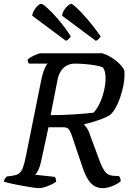

<svg xmlns="http://www.w3.org/2000/svg" viewBox="-31 -982 683 1002"><path d="M171 0Q165 0 147 -2.5Q129 -5 105.5 -9Q82 -13 58.5 -17.5Q35 -22 16 -26.5Q-3 -31 -11 -34Q-9 -45 -3 -52.5Q3 -60 4 -61L34 -65Q56 -68 68 -76.5Q80 -85 88 -105.5Q96 -126 104 -166L185 -568Q193 -604 202 -625Q211 -646 218 -650H120Q117 -654 115 -659Q113 -664 113 -671Q120 -678 133.5 -685.5Q147 -693 161 -698.5Q175 -704 181 -704H503Q526 -697 547 -684.5Q568 -672 585.5 -656Q603 -640 615 -621Q617 -617 618 -610Q619 -603 619 -592Q619 -565 612.5 -533.5Q606 -502 595.5 -471.5Q585 -441 571 -417Q557 -393 542 -381Q529 -373 506.5 -364Q484 -355 458.5 -347Q433 -339 409 -334V-329Q420 -319 426.5 -307.5Q433 -296 442 -269L488 -145Q501 -108 517.5 -86Q534 -64 571 -64H589Q594 -59 596.5 -51Q599 -43 599 -36Q578 -19 551.5 -9.5Q525 0 506 0Q467 0 441.5 -28Q416 -56 396 -120L344 -274Q338 -293 329.5 -305.5Q321 -318 299 -318H222L183 -138Q178 -114 169.5 -96Q161 -78 153 -70L255 -59Q257 -57 259.5 -50.5Q262 -44 262 -34Q245 -21 217 -10.5Q189 0 171 0ZM233 -381Q292 -381 354 -385Q416 -389 457 -394Q476 -414 490 -444.5Q504 -475 512 -509.5Q520 -544 520 -574Q520 -592 516.5 -606.5Q513 -621 506 -630Q491 -637 466.5 -641Q442 -645 414 -647.5Q386 -650 359 -650Q336 -650 317.5 -640Q299 -630 287 -611.5Q275 -593 270 -569ZM469 -769 293 -900Q295 -916 304 -930Q313 -944 324 -953Q335 -962 340 -962Q347 -962 369.5 -941Q392 -920 424.5 -882.5Q457 -845 494 -793Q493 -787 484.5 -779Q476 -771 469 -769ZM313 -769 137 -900Q139 -915 147.5 -929Q156 -943 166.5 -952.5Q177 -962 184 -962Q192 -962 216.5 -940Q241 -918 273.5 -880Q306 -842 338 -793Q337 -788 329 -780Q321 -772 313 -769Z"/></svg>

Font: Texturina Medium 12pt Medium
Style: Italic
Weight: 500
Italic angle: -11°
Version: Version 1.002